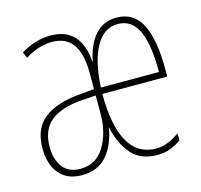

<svg xmlns="http://www.w3.org/2000/svg" viewBox="-85 -631 770 734"><g transform="rotate(-15 300.0 -264.0)"><path d="M33 -128Q33 -206 82 -244.5Q131 -283 225 -291L282 -296V-362Q282 -512 173 -512Q120 -512 66 -478L56 -502Q114 -537 174 -537Q294 -537 304 -395Q316 -462 349 -500Q382 -538 435 -538Q503 -538 534 -477.5Q565 -417 565 -297V-270H308Q308 -145 344.5 -80Q381 -15 454 -15Q475 -15 496 -22.5Q517 -30 547 -50V-22Q522 -5 500 2.5Q478 10 452 10Q387 10 351 -30Q315 -70 299 -141Q288 -72 252 -31Q216 10 154 10Q95 10 64 -27.5Q33 -65 33 -128ZM539 -295Q539 -406 513.5 -459.5Q488 -513 434 -513Q378 -513 346 -455Q314 -397 309 -295ZM282 -200V-271L226 -267Q143 -261 102 -227Q61 -193 61 -127Q61 -76 84.5 -45.5Q108 -15 154 -15Q216 -15 249 -69Q282 -123 282 -200Z"/></g></svg>

Font: Noto Sans Mono UI Thin
Style: Regular
Weight: 250
Monospace: yes
Designer: Monotype Design team
Foundry: Monotype Imaging Inc.
Version: Version 1.000